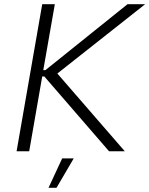

<svg xmlns="http://www.w3.org/2000/svg" viewBox="-20 -720 711 914"><path d="M499 0H574L253 -370L671 -700H587L196 -386H186L241 -700H181L59 0H119L181 -356H191ZM211 174H249L331 34H276Z"/></svg>

Font: Fixel Display Light
Style: Italic
Weight: 300
Italic angle: -10°
Designer: AlfaBravo + MacPaw
Foundry: Kyrylo Tkachov, Marchela Mozhyna, Serhii Makarenko, Maria Weinstein, Zakhar Kryvoshyya
Version: Version 1.210;Glyphs 3.2 (3217)